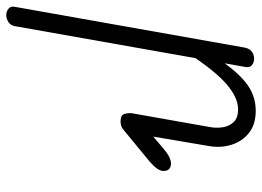

<svg xmlns="http://www.w3.org/2000/svg" viewBox="-176 -332 817 598"><g transform="rotate(90 232.0 -32.5)"><path d="M310 0Q291 0 287.5 -12Q284 -24 285 -34L328 -277Q332 -297 329 -317.5Q326 -338 313 -352Q300 -366 273 -366Q236 -366 194 -329.5Q152 -293 96 -207L108 -292Q149 -357 188.5 -389Q228 -421 277 -421Q320 -421 346.5 -400Q373 -379 383.5 -345Q394 -311 387 -273L358 -102L397 -135Q423 -157 442 -157Q453 -157 459 -151Q465 -145 465 -134Q465 -124 457.5 -113.5Q450 -103 435 -90L339 -11Q331 -4 324.5 -2Q318 0 310 0ZM-20 356Q-32 356 -40.5 349Q-49 342 -46 328L81 -388Q83 -397 88 -403.5Q93 -410 100.5 -413Q108 -416 115 -416Q127 -416 135.5 -409Q144 -402 141 -388L14 329Q12 342 1.5 349Q-9 356 -20 356Z"/></g></svg>

Font: Edu VIC WA NT Beginner
Style: Regular
Weight: 400
Designer: Tina and Corey Anderson
Foundry: Google for Education
Version: Version 1.003